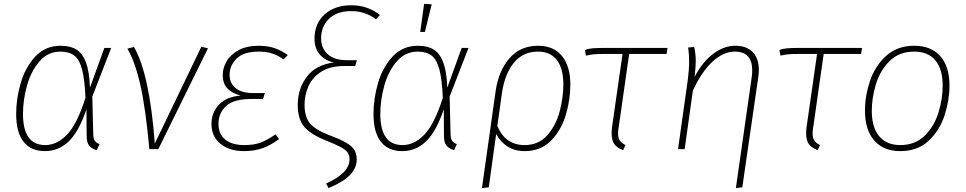

<svg xmlns="http://www.w3.org/2000/svg" viewBox="-20 -766 4960 986"><path d="M442 -316 516 -520H551L454 -270L459 -74Q460 -51 468 -41Q476 -31 491 -26L477 5Q453 -1 439 -17Q425 -33 425 -67L424 -205Q386 -92 334 -41Q282 10 210 10Q139 10 101 -38Q63 -86 63 -181Q63 -259 86.5 -340Q110 -421 161.5 -476Q213 -531 291 -531Q341 -531 372.5 -511.5Q404 -492 421.5 -445Q439 -398 442 -316ZM98 -181Q98 -21 212 -21Q274 -21 325.5 -76Q377 -131 419 -264Q415 -358 401.5 -409Q388 -460 361.5 -480.5Q335 -501 290 -501Q226 -501 182.5 -450.5Q139 -400 118.5 -326Q98 -252 98 -181Z M775 -29 1014 -526 1048 -518 793 0H747Q728 -210 700.5 -330.5Q673 -451 634 -516L668 -525Q748 -387 775 -29Z M1066 -130Q1066 -189 1105.5 -229.5Q1145 -270 1216 -275Q1172 -287 1148 -311.5Q1124 -336 1124 -382Q1124 -417 1144 -451.5Q1164 -486 1205.5 -508.5Q1247 -531 1309 -531Q1357 -531 1392.5 -518Q1428 -505 1458 -483L1436 -461Q1409 -481 1379 -491Q1349 -501 1309 -501Q1231 -501 1195 -465Q1159 -429 1159 -382Q1159 -339 1190 -313.5Q1221 -288 1281 -288H1340L1331 -258H1276Q1180 -258 1141 -221.5Q1102 -185 1102 -130Q1102 -77 1137 -49Q1172 -21 1234 -21Q1285 -21 1319 -34Q1353 -47 1395 -76L1413 -52Q1374 -22 1331 -6Q1288 10 1233 10Q1158 10 1112 -27.5Q1066 -65 1066 -130Z M1655 176Q1775 123 1775 52Q1775 31 1765 17Q1755 3 1729 -11Q1703 -25 1650 -46Q1574 -77 1541.5 -116Q1509 -155 1509 -228Q1509 -309 1555 -371Q1601 -433 1694 -445Q1647 -456 1621 -487.5Q1595 -519 1595 -567Q1595 -645 1647 -692Q1699 -739 1784 -739Q1868 -739 1931 -689L1911 -667Q1855 -709 1784 -709Q1709 -709 1669 -669Q1629 -629 1629 -569Q1629 -518 1663.5 -487.5Q1698 -457 1759 -457H1813L1804 -427H1749Q1674 -427 1628.5 -397Q1583 -367 1563.5 -322Q1544 -277 1544 -229Q1544 -164 1573 -131Q1602 -98 1671 -72Q1727 -51 1756.5 -34Q1786 -17 1799 3Q1812 23 1812 53Q1812 94 1780 130Q1748 166 1667 200Z M2277 -316 2351 -520H2386L2289 -270L2294 -74Q2295 -51 2303 -41Q2311 -31 2326 -26L2312 5Q2288 -1 2274 -17Q2260 -33 2260 -67L2259 -205Q2221 -92 2169 -41Q2117 10 2045 10Q1974 10 1936 -38Q1898 -86 1898 -181Q1898 -259 1921.5 -340Q1945 -421 1996.5 -476Q2048 -531 2126 -531Q2176 -531 2207.5 -511.5Q2239 -492 2256.5 -445Q2274 -398 2277 -316ZM1933 -181Q1933 -21 2047 -21Q2109 -21 2160.5 -76Q2212 -131 2254 -264Q2250 -358 2236.5 -409Q2223 -460 2196.5 -480.5Q2170 -501 2125 -501Q2061 -501 2017.5 -450.5Q1974 -400 1953.5 -326Q1933 -252 1933 -181ZM2197 -744 2162 -602H2138L2158 -746Z M2909 -332Q2909 -254 2885.5 -175.5Q2862 -97 2809.5 -43.5Q2757 10 2674 10Q2623 10 2586 -14Q2549 -38 2528 -78L2490 196L2455 200L2525 -296Q2540 -402 2596 -466.5Q2652 -531 2743 -531Q2823 -531 2866 -478.5Q2909 -426 2909 -332ZM2873 -332Q2873 -415 2839.5 -458Q2806 -501 2742 -501Q2667 -501 2620 -445Q2573 -389 2558 -290L2534 -119Q2575 -21 2674 -21Q2746 -21 2790.5 -71.5Q2835 -122 2854 -193.5Q2873 -265 2873 -332Z M3157 -111Q3154 -93 3154 -81Q3154 -57 3163 -44Q3172 -31 3192 -21L3180 5Q3148 -7 3134.5 -26.5Q3121 -46 3121 -80Q3121 -101 3123 -113L3177 -489H3087Q3047 -489 3027.5 -487Q3008 -485 2989 -480L2984 -509Q3000 -516 3024 -518Q3048 -520 3095 -520H3408L3403 -489H3211Z M3840 -367Q3843 -387 3843 -404Q3843 -501 3754 -501Q3694 -501 3638 -448.5Q3582 -396 3538 -300L3496 0H3462L3512 -355Q3519 -408 3519 -450Q3519 -487 3514 -522L3545 -525Q3553 -487 3553 -453Q3553 -425 3547 -371Q3588 -449 3643 -490Q3698 -531 3756 -531Q3814 -531 3845.5 -498.5Q3877 -466 3877 -407Q3877 -389 3874 -369L3792 196L3759 200Z M4156 -111Q4153 -93 4153 -81Q4153 -57 4162 -44Q4171 -31 4191 -21L4179 5Q4147 -7 4133.5 -26.5Q4120 -46 4120 -80Q4120 -101 4122 -113L4176 -489H4086Q4046 -489 4026.5 -487Q4007 -485 3988 -480L3983 -509Q3999 -516 4023 -518Q4047 -520 4094 -520H4407L4402 -489H4210Z M4422 -198Q4422 -273 4447.5 -349.5Q4473 -426 4530 -478.5Q4587 -531 4675 -531Q4761 -531 4808.5 -478Q4856 -425 4856 -327Q4856 -252 4831 -174.5Q4806 -97 4749.5 -43.5Q4693 10 4603 10Q4517 10 4469.5 -44.5Q4422 -99 4422 -198ZM4821 -326Q4821 -411 4783.5 -456Q4746 -501 4675 -501Q4597 -501 4548 -452Q4499 -403 4478 -333Q4457 -263 4457 -196Q4457 -112 4495 -66.5Q4533 -21 4603 -21Q4680 -21 4729 -69.5Q4778 -118 4799.5 -188Q4821 -258 4821 -326Z"/></svg>

Font: FiraGO UltraLight
Style: Italic
Weight: 200
Italic angle: -8°
Designer: bBox Type GmbH
Foundry: bBox Type GmbH
Version: Version 1.001